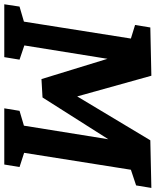

<svg xmlns="http://www.w3.org/2000/svg" viewBox="66 -812 744 919"><g transform="rotate(90 438.5 -352.0)"><path d="M866 -631 791 -606 710 -95 778 -73 766 0H497L509 -73L580 -94L645 -498L445 -183L357 -178L260 -494L196 -96L264 -73L252 0H-1L10 -73L82 -94L163 -606L98 -626L110 -699L341 -704L440 -349L650 -699L878 -704Z"/></g></svg>

Font: Bitter
Style: Bold Italic
Weight: 700
Italic angle: -9°
Designer: Sol Matas, and Bitter project Authors
Foundry: Sol Matas
Version: Version 2.001